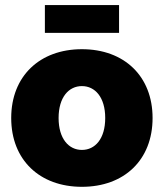

<svg xmlns="http://www.w3.org/2000/svg" viewBox="-20 -720 642 752"><path d="M300.8 11.7C466.3 11.7 577.6 -93.3 577.6 -257.8C577.6 -421.9 466.3 -527.3 300.8 -527.3C135.7 -527.3 23.9 -421.9 23.9 -257.8C23.9 -93.3 135.7 11.7 300.8 11.7ZM300.8 -132.8C249.5 -132.8 209.5 -176.3 209.5 -257.8C209.5 -339.4 249.5 -382.8 300.8 -382.8C352.1 -382.8 392.1 -339.4 392.1 -257.8C392.1 -176.3 352.5 -132.8 300.8 -132.8ZM446.3 -700.2H155.8V-591.3H446.3Z"/></svg>

Font: Raveo Display Display ExtraBold
Style: Regular
Weight: 800
Designer: Jakub Foglar, Rasmus Andersson (Inter)
Foundry: Jakubfoglar.com
Version: Version 1.100;Glyphs 3.2.3 (3260)